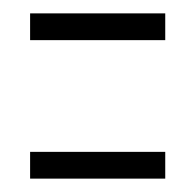

<svg xmlns="http://www.w3.org/2000/svg" viewBox="-20 -460 290 287"><path d="M25 -400V-440H227V-400ZM25 -193V-233H227V-193Z"/></svg>

Font: Inconsolata UltraCondensed Light
Style: Regular
Weight: 300
Width: 1
Monospace: yes
Designer: Raph Levien, Cyreal, Brenton Simpson
Foundry: Raph Levien, Cyreal, Google
Version: Version 3.001; ttfautohint (v1.8.2.53-6de2)